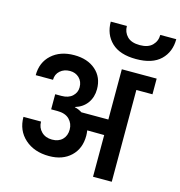

<svg xmlns="http://www.w3.org/2000/svg" viewBox="-142 -1152 1197 1277"><g transform="rotate(15 456.5 -513.5)"><path d="M273 -465Q321 -465 348 -490Q375 -515 375 -551Q375 -591 349.5 -615.5Q324 -640 286 -640Q245 -640 218 -616Q191 -592 191 -554H72Q72 -642 131 -695.5Q190 -749 286 -749Q378 -749 434 -700Q490 -651 490 -569Q490 -514 461 -473.5Q432 -433 379 -417V-415Q405 -410 429 -394H615V-740H855V-632H744V0H615V-287L498 -288Q501 -268 501 -251Q501 -163 445 -110Q389 -57 296 -57Q193 -57 129 -114.5Q65 -172 65 -265H186Q186 -223 214 -195.5Q242 -168 287 -168Q332 -168 358 -194Q384 -220 384 -263Q384 -304 356 -332.5Q328 -361 273 -361H230V-465ZM462 -1027H573Q573 -984 601.5 -955Q630 -926 688 -926Q745 -926 774 -955Q803 -984 803 -1027H913Q913 -939 856.5 -884.5Q800 -830 688 -830Q576 -830 519 -884.5Q462 -939 462 -1027Z"/></g></svg>

Font: SVN-Poppins SemiBold
Style: Regular
Weight: 600
Designer: Ninad Kale (Devanagari), Jonny Pinhorn (Latin)
Foundry: Indian Type Foundry
Version: Version 3.002 2017